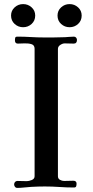

<svg xmlns="http://www.w3.org/2000/svg" viewBox="-20 -915 453 938"><path d="M356 -720Q356 -702 340 -702Q329 -702 318 -702.5Q307 -703 296 -703Q286 -703 274.5 -695.5Q263 -688 263 -676V-54Q263 -42 273 -36.5Q283 -31 293 -31Q304 -31 315.5 -31.5Q327 -32 338 -32Q354 -32 354 -18Q354 -10 352 -4.5Q350 1 341 1Q306 1 270.5 -1.5Q235 -4 199 -4Q183 -4 166 -3.5Q149 -3 132 -2Q115 -1 97.5 1Q80 3 63 3Q57 3 53 -2.5Q49 -8 49 -14Q49 -21 53.5 -26Q58 -31 65 -31Q76 -31 87.5 -30.5Q99 -30 111 -30Q121 -30 135 -35.5Q149 -41 149 -54V-677Q149 -695 133 -699.5Q117 -704 97.5 -703Q78 -702 67 -702Q53 -702 53 -718Q53 -726 54.5 -731Q56 -736 66 -736Q98 -736 130.5 -734Q163 -732 195 -732Q218 -732 240.5 -732Q263 -732 285 -733Q299 -733 313.5 -734.5Q328 -736 341 -736Q348 -736 352 -731Q356 -726 356 -720ZM152 -839Q152 -814 134.5 -798Q117 -782 93 -782Q69 -782 51.5 -798Q34 -814 34 -839Q34 -863 51.5 -879Q69 -895 93 -895Q117 -895 134.5 -879Q152 -863 152 -839ZM379 -839Q379 -814 361.5 -798Q344 -782 320 -782Q296 -782 278.5 -798Q261 -814 261 -839Q261 -863 278.5 -879Q296 -895 320 -895Q344 -895 361.5 -879Q379 -863 379 -839Z"/></svg>

Font: Kaisei Tokumin Medium
Style: Regular
Weight: 500
Designer: Font-Kai, 金井和夫
Foundry: KAZUO KANAI
Version: Version 5.003